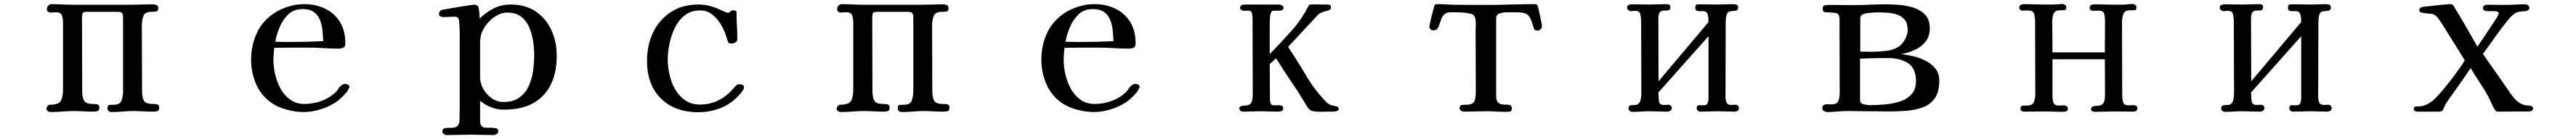

<svg xmlns="http://www.w3.org/2000/svg" viewBox="-20 -565 13040 706"><path d="M786 -19Q786 -3 776.5 -0.5Q767 2 755 2Q730 2 705 0.5Q680 -1 655 -1Q627 -1 599.5 1.5Q572 4 545 4Q537 4 530.5 -0.5Q524 -5 524 -14Q524 -31 533.5 -32Q543 -33 556 -33Q588 -33 595.5 -55.5Q603 -78 603 -104V-456Q602 -461 602.5 -466.5Q603 -472 603 -476Q603 -492 597.5 -498.5Q592 -505 576 -505H419Q400 -505 397.5 -496Q395 -487 395 -471Q395 -380 395.5 -288.5Q396 -197 396 -105Q396 -72 405 -54.5Q414 -37 451 -37Q461 -37 472 -35Q483 -33 483 -19Q483 -4 474 -1Q465 2 453 2Q428 2 402.5 0.5Q377 -1 352 -1Q323 -1 294.5 1.5Q266 4 237 4Q229 4 222 -0.5Q215 -5 215 -14Q215 -19 220.5 -26Q226 -33 231 -33Q273 -33 285.5 -49.5Q298 -66 299 -107V-451Q299 -471 293 -487Q287 -503 262 -503Q255 -503 249 -502Q243 -501 236 -501Q230 -501 223.5 -505.5Q217 -510 217 -517Q217 -528 224 -536Q231 -544 242 -544Q267 -544 292.5 -542.5Q318 -541 343 -541H650Q676 -541 701.5 -542Q727 -543 753 -543Q763 -543 772 -539.5Q781 -536 781 -523Q781 -508 770 -506.5Q759 -505 748 -505Q714 -505 706 -484Q698 -463 698 -435Q698 -353 698.5 -270.5Q699 -188 699 -105Q699 -71 708 -54Q717 -37 754 -37Q764 -37 775 -35Q786 -33 786 -19Z M1616 -356Q1615 -384 1612 -412.5Q1609 -441 1599 -465Q1589 -489 1568.5 -504Q1548 -519 1512 -519Q1468 -519 1440 -492.5Q1412 -466 1396 -428Q1380 -390 1373 -353Q1396 -352 1418 -352Q1440 -352 1462 -352Q1500 -352 1538.5 -353Q1577 -354 1616 -356ZM1749 -124Q1749 -120 1746 -118Q1743 -107 1731.5 -93.5Q1720 -80 1706.5 -67.5Q1693 -55 1683 -48Q1648 -24 1603.5 -10Q1559 4 1516 4Q1479 4 1435.5 -7Q1392 -18 1361 -38Q1304 -75 1277.5 -135.5Q1251 -196 1251 -262Q1251 -336 1281 -399.5Q1311 -463 1375 -503Q1406 -522 1444.5 -533Q1483 -544 1518 -544Q1579 -544 1626.5 -520.5Q1674 -497 1701 -453Q1728 -409 1728 -346Q1728 -327 1717.5 -322.5Q1707 -318 1690 -318Q1669 -318 1648.5 -319Q1628 -320 1608 -321Q1580 -323 1552.5 -323Q1525 -323 1496 -323Q1464 -323 1432 -323Q1400 -323 1368 -322Q1367 -306 1365.5 -290.5Q1364 -275 1364 -260Q1364 -225 1373 -186Q1382 -147 1401 -113Q1420 -79 1450 -58Q1480 -37 1522 -37Q1564 -37 1605 -51.5Q1646 -66 1677 -95Q1686 -103 1693 -114.5Q1700 -126 1710 -133Q1718 -139 1729 -139Q1734 -139 1741.5 -134.5Q1749 -130 1749 -124Z M2684 -284Q2684 -318 2678.5 -355.5Q2673 -393 2659 -426Q2645 -459 2618 -480Q2591 -501 2548 -501Q2518 -501 2489 -483Q2460 -465 2439.5 -437Q2419 -409 2413 -380Q2411 -369 2410.5 -356.5Q2410 -344 2410 -332Q2410 -292 2410 -253Q2410 -214 2410 -174Q2410 -143 2426 -114Q2442 -85 2469 -66Q2496 -47 2528 -47Q2577 -47 2608 -69Q2639 -91 2655.5 -126.5Q2672 -162 2678 -203.5Q2684 -245 2684 -284ZM2798 -282Q2798 -152 2729.5 -80Q2661 -8 2530 -8Q2496 -8 2466 -20Q2436 -32 2410 -53V44Q2410 67 2417.5 75Q2425 83 2438.5 83.5Q2452 84 2469 84Q2480 84 2491 86.5Q2502 89 2502 103Q2502 110 2494.5 115.5Q2487 121 2480 121Q2450 121 2420.5 120Q2391 119 2361 119Q2331 119 2301 120Q2271 121 2241 121Q2234 121 2226.5 115.5Q2219 110 2219 103Q2219 91 2227.5 87.5Q2236 84 2247.5 84Q2259 84 2266 84Q2288 84 2297 73Q2306 62 2306 41Q2306 22 2306.5 4Q2307 -14 2307 -33V-346Q2307 -371 2307 -395.5Q2307 -420 2305 -444Q2304 -452 2303 -462.5Q2302 -473 2295 -477Q2291 -480 2282.5 -480Q2274 -480 2269 -480Q2259 -480 2248 -479Q2237 -478 2226 -478Q2219 -478 2210.5 -481Q2202 -484 2202 -493Q2202 -506 2212 -513Q2213 -514 2229 -517Q2245 -520 2268.5 -524Q2292 -528 2316 -532Q2340 -536 2357.5 -538.5Q2375 -541 2379 -541Q2386 -541 2391.5 -539Q2397 -537 2401 -531Q2403 -529 2404.5 -515.5Q2406 -502 2407 -488.5Q2408 -475 2408 -471Q2441 -503 2479.5 -522.5Q2518 -542 2565 -542Q2640 -542 2692 -506.5Q2744 -471 2771 -412Q2798 -353 2798 -282Z M3746 -123Q3746 -117 3743.5 -112Q3741 -107 3737 -102Q3729 -89 3711 -71.5Q3693 -54 3680 -45Q3646 -20 3602 -7.5Q3558 5 3516 5Q3395 5 3325 -65Q3255 -135 3255 -256Q3255 -335 3285.5 -399.5Q3316 -464 3374.5 -503Q3433 -542 3516 -542Q3545 -542 3573.5 -534.5Q3602 -527 3627 -515Q3634 -512 3646.5 -506Q3659 -500 3666 -500Q3672 -500 3677 -507Q3683 -513 3691 -513Q3694 -513 3701 -511Q3708 -509 3708 -504Q3708 -470 3710 -435.5Q3712 -401 3712 -366Q3712 -354 3701.5 -349Q3691 -344 3682 -344Q3678 -344 3672.5 -345Q3667 -346 3666 -351Q3662 -360 3659 -370Q3656 -380 3653 -390Q3643 -418 3625.5 -446Q3608 -474 3583 -493Q3558 -512 3524 -512Q3478 -512 3446.5 -487.5Q3415 -463 3396 -424Q3377 -385 3368.5 -342Q3360 -299 3360 -263Q3360 -226 3369 -185.5Q3378 -145 3397.5 -111Q3417 -77 3448 -55.5Q3479 -34 3524 -34Q3607 -34 3671 -93Q3675 -97 3683.5 -106.5Q3692 -116 3700.5 -125Q3709 -134 3711 -135Q3715 -137 3724 -137Q3730 -137 3738 -134Q3746 -131 3746 -123Z M4786 -19Q4786 -3 4776.5 -0.5Q4767 2 4755 2Q4730 2 4705 0.5Q4680 -1 4655 -1Q4627 -1 4599.5 1.5Q4572 4 4545 4Q4537 4 4530.5 -0.5Q4524 -5 4524 -14Q4524 -31 4533.5 -32Q4543 -33 4556 -33Q4588 -33 4595.5 -55.5Q4603 -78 4603 -104V-456Q4602 -461 4602.5 -466.5Q4603 -472 4603 -476Q4603 -492 4597.5 -498.5Q4592 -505 4576 -505H4419Q4400 -505 4397.5 -496Q4395 -487 4395 -471Q4395 -380 4395.5 -288.5Q4396 -197 4396 -105Q4396 -72 4405 -54.5Q4414 -37 4451 -37Q4461 -37 4472 -35Q4483 -33 4483 -19Q4483 -4 4474 -1Q4465 2 4453 2Q4428 2 4402.5 0.5Q4377 -1 4352 -1Q4323 -1 4294.5 1.5Q4266 4 4237 4Q4229 4 4222 -0.5Q4215 -5 4215 -14Q4215 -19 4220.5 -26Q4226 -33 4231 -33Q4273 -33 4285.5 -49.5Q4298 -66 4299 -107V-451Q4299 -471 4293 -487Q4287 -503 4262 -503Q4255 -503 4249 -502Q4243 -501 4236 -501Q4230 -501 4223.5 -505.5Q4217 -510 4217 -517Q4217 -528 4224 -536Q4231 -544 4242 -544Q4267 -544 4292.5 -542.5Q4318 -541 4343 -541H4650Q4676 -541 4701.5 -542Q4727 -543 4753 -543Q4763 -543 4772 -539.5Q4781 -536 4781 -523Q4781 -508 4770 -506.5Q4759 -505 4748 -505Q4714 -505 4706 -484Q4698 -463 4698 -435Q4698 -353 4698.5 -270.5Q4699 -188 4699 -105Q4699 -71 4708 -54Q4717 -37 4754 -37Q4764 -37 4775 -35Q4786 -33 4786 -19Z M5616 -356Q5615 -384 5612 -412.5Q5609 -441 5599 -465Q5589 -489 5568.5 -504Q5548 -519 5512 -519Q5468 -519 5440 -492.5Q5412 -466 5396 -428Q5380 -390 5373 -353Q5396 -352 5418 -352Q5440 -352 5462 -352Q5500 -352 5538.5 -353Q5577 -354 5616 -356ZM5749 -124Q5749 -120 5746 -118Q5743 -107 5731.5 -93.5Q5720 -80 5706.5 -67.5Q5693 -55 5683 -48Q5648 -24 5603.5 -10Q5559 4 5516 4Q5479 4 5435.5 -7Q5392 -18 5361 -38Q5304 -75 5277.5 -135.5Q5251 -196 5251 -262Q5251 -336 5281 -399.5Q5311 -463 5375 -503Q5406 -522 5444.5 -533Q5483 -544 5518 -544Q5579 -544 5626.5 -520.5Q5674 -497 5701 -453Q5728 -409 5728 -346Q5728 -327 5717.5 -322.5Q5707 -318 5690 -318Q5669 -318 5648.5 -319Q5628 -320 5608 -321Q5580 -323 5552.5 -323Q5525 -323 5496 -323Q5464 -323 5432 -323Q5400 -323 5368 -322Q5367 -306 5365.5 -290.5Q5364 -275 5364 -260Q5364 -225 5373 -186Q5382 -147 5401 -113Q5420 -79 5450 -58Q5480 -37 5522 -37Q5564 -37 5605 -51.5Q5646 -66 5677 -95Q5686 -103 5693 -114.5Q5700 -126 5710 -133Q5718 -139 5729 -139Q5734 -139 5741.5 -134.5Q5749 -130 5749 -124Z M6756 -12Q6756 -5 6752 -3.5Q6748 -2 6742 0Q6732 2 6721 2Q6710 2 6699 2Q6689 2 6670.5 2.5Q6652 3 6634.5 1Q6617 -1 6609 -8Q6602 -15 6595.5 -25Q6589 -35 6584 -44Q6550 -101 6512 -156.5Q6474 -212 6439 -269Q6424 -254 6407 -240Q6407 -196 6407.5 -151.5Q6408 -107 6408 -63Q6408 -51 6411.5 -40.5Q6415 -30 6430 -30Q6436 -30 6447 -30.5Q6458 -31 6466.5 -28.5Q6475 -26 6475 -16Q6475 -4 6467.5 -1Q6460 2 6450 2Q6428 2 6406.5 1Q6385 0 6363 0Q6340 0 6316.5 1Q6293 2 6270 2Q6263 2 6258 -3.5Q6253 -9 6253 -16Q6253 -20 6259 -24Q6265 -28 6269 -28Q6304 -28 6312.5 -41.5Q6321 -55 6321 -88Q6321 -184 6320.5 -280Q6320 -376 6320 -472Q6320 -484 6317 -497.5Q6314 -511 6297 -511Q6292 -511 6286.5 -510.5Q6281 -510 6276 -510Q6271 -510 6264 -514.5Q6257 -519 6257 -524Q6257 -535 6264.5 -538.5Q6272 -542 6281 -542H6456Q6461 -542 6469 -537.5Q6477 -533 6477 -527Q6477 -517 6468.5 -513.5Q6460 -510 6449 -510.5Q6438 -511 6431 -511Q6421 -511 6417.5 -507Q6414 -503 6411 -494Q6409 -490 6408 -471.5Q6407 -453 6407 -430.5Q6407 -408 6407 -388.5Q6407 -369 6407 -362V-290Q6463 -348 6515.5 -406.5Q6568 -465 6605 -538Q6605 -538 6605.5 -538.5Q6606 -539 6606 -540Q6608 -542 6620 -542.5Q6632 -543 6647.5 -542.5Q6663 -542 6676.5 -542Q6690 -542 6694 -542Q6702 -542 6709.5 -540.5Q6717 -539 6717 -528Q6717 -515 6700.5 -511Q6684 -507 6673 -503Q6658 -498 6645 -483L6500 -327Q6547 -256 6590.5 -182Q6634 -108 6694 -46Q6706 -34 6720.5 -30.5Q6735 -27 6745.5 -24.5Q6756 -22 6756 -12Z M7785 -431Q7785 -424 7778.5 -417Q7772 -410 7764 -410Q7751 -410 7747.5 -414.5Q7744 -419 7741 -430Q7731 -466 7720.5 -481Q7710 -496 7691.5 -499.5Q7673 -503 7638 -503Q7626 -503 7605.5 -502.5Q7585 -502 7569 -496Q7553 -490 7553 -471V-80Q7553 -56 7561 -46.5Q7569 -37 7581 -35Q7593 -33 7604.5 -33.5Q7616 -34 7624 -31Q7632 -28 7632 -14Q7632 -1 7624.5 1Q7617 3 7606 3Q7580 3 7553.5 1.5Q7527 0 7501 0Q7473 0 7445.5 1Q7418 2 7390 2Q7383 2 7375.5 -3Q7368 -8 7368 -15Q7368 -30 7378.5 -31.5Q7389 -33 7400 -33Q7436 -33 7443 -51Q7450 -69 7450 -100V-139Q7450 -207 7449.5 -274.5Q7449 -342 7449 -409Q7449 -423 7450 -436Q7451 -449 7449 -462Q7448 -476 7441.5 -485Q7435 -494 7421 -496Q7398 -501 7374 -502Q7350 -503 7327 -503Q7304 -503 7292.5 -493.5Q7281 -484 7276 -470.5Q7271 -457 7267 -443.5Q7263 -430 7256.5 -420.5Q7250 -411 7234 -411Q7227 -411 7221 -416Q7215 -421 7215 -429Q7215 -432 7218 -447Q7221 -462 7226 -481Q7231 -500 7235 -515.5Q7239 -531 7240 -535Q7242 -542 7247.5 -543Q7253 -544 7260 -544Q7280 -544 7299.5 -542.5Q7319 -541 7339 -541Q7381 -540 7423 -540Q7465 -540 7507 -540Q7568 -540 7628 -542Q7688 -544 7749 -544Q7757 -544 7761 -540Q7763 -539 7766.5 -523.5Q7770 -508 7774.5 -488Q7779 -468 7782 -451.5Q7785 -435 7785 -431Z M8782 -17Q8782 -5 8774.5 -1.5Q8767 2 8757 2Q8736 2 8715.5 1Q8695 0 8675 0Q8653 0 8630.5 1Q8608 2 8586 2Q8579 2 8573.5 -3Q8568 -8 8568 -15Q8568 -31 8580 -30.5Q8592 -30 8602 -30Q8619 -30 8623.5 -41.5Q8628 -53 8628 -67V-381L8374 -95L8375 -82Q8375 -67 8377.5 -49.5Q8380 -32 8402 -32Q8408 -32 8413.5 -32.5Q8419 -33 8426 -33Q8431 -33 8436.5 -28.5Q8442 -24 8442 -18Q8442 -7 8434.5 -2.5Q8427 2 8417 2Q8395 2 8374 1Q8353 0 8331 0Q8309 0 8286.5 1.5Q8264 3 8242 3Q8235 3 8229 -2Q8223 -7 8223 -14Q8223 -27 8231.5 -29.5Q8240 -32 8251 -31.5Q8262 -31 8269 -35Q8281 -42 8284.5 -58Q8288 -74 8288 -87Q8288 -179 8287.5 -271.5Q8287 -364 8287 -456Q8287 -473 8283 -491.5Q8279 -510 8256 -510Q8251 -510 8245.5 -509Q8240 -508 8235 -508Q8229 -508 8222.5 -513.5Q8216 -519 8216 -525Q8216 -536 8223 -539.5Q8230 -543 8239 -543Q8262 -543 8285.5 -542.5Q8309 -542 8332 -542Q8352 -542 8371.5 -543Q8391 -544 8410 -544Q8418 -544 8426.5 -542Q8435 -540 8435 -530Q8435 -515 8426 -513Q8417 -511 8404.5 -511.5Q8392 -512 8383 -504.5Q8374 -497 8374 -469L8375 -152L8628 -453Q8628 -463 8627 -475.5Q8626 -488 8621 -498Q8616 -508 8603 -508Q8599 -509 8594.5 -508.5Q8590 -508 8586 -508Q8576 -508 8568.5 -510.5Q8561 -513 8561 -525Q8561 -528 8561.5 -531.5Q8562 -535 8563 -538Q8565 -542 8572 -542.5Q8579 -543 8582 -543Q8607 -543 8632 -542.5Q8657 -542 8682 -542Q8700 -542 8718 -543Q8736 -544 8754 -544Q8762 -544 8770 -541Q8778 -538 8778 -528Q8778 -511 8763 -510Q8748 -509 8737 -507Q8727 -506 8722 -495.5Q8717 -485 8716 -472.5Q8715 -460 8715 -451L8714 -73Q8714 -58 8719 -45Q8724 -32 8743 -32Q8748 -32 8754 -32.5Q8760 -33 8766 -33Q8771 -33 8776.5 -28Q8782 -23 8782 -17Z M9678 -153Q9678 -218 9638 -244Q9598 -270 9539 -270H9491Q9467 -270 9443 -269Q9419 -268 9395 -267V-56Q9395 -40 9413 -35.5Q9431 -31 9443 -31Q9475 -31 9515 -34Q9555 -37 9592 -48Q9629 -59 9653.5 -84Q9678 -109 9678 -153ZM9636 -414Q9636 -447 9621 -465Q9606 -483 9582.5 -491Q9559 -499 9532 -500.5Q9505 -502 9481 -502Q9476 -502 9470.5 -501.5Q9465 -501 9460 -501Q9451 -500 9435.5 -498.5Q9420 -497 9408 -491.5Q9396 -486 9396 -472V-303Q9410 -303 9424.5 -302.5Q9439 -302 9452 -302Q9483 -302 9522.5 -306Q9562 -310 9589 -327Q9609 -340 9622.5 -365Q9636 -390 9636 -414ZM9796 -156Q9796 -98 9773.5 -66Q9751 -34 9713.5 -20Q9676 -6 9631 -2.5Q9586 1 9542 1Q9489 1 9435.5 0Q9382 -1 9329 -1Q9304 -1 9279 1.5Q9254 4 9228 4Q9221 4 9212.5 -1Q9204 -6 9204 -15Q9204 -28 9212 -32Q9220 -36 9231 -35.5Q9242 -35 9250 -35Q9279 -35 9285.5 -53Q9292 -71 9292 -95Q9292 -188 9291.5 -281Q9291 -374 9291 -468Q9291 -494 9274.5 -498Q9258 -502 9238 -502Q9226 -502 9216 -503.5Q9206 -505 9206 -521Q9206 -536 9217 -538Q9228 -540 9240 -540Q9269 -540 9297.5 -539.5Q9326 -539 9355 -539Q9399 -539 9443 -541Q9487 -543 9530 -543Q9562 -543 9599.5 -539.5Q9637 -536 9670.5 -524.5Q9704 -513 9726 -488.5Q9748 -464 9748 -422Q9748 -381 9727 -354Q9706 -327 9673 -312Q9640 -297 9604 -290Q9633 -287 9666 -279Q9699 -271 9728.5 -255.5Q9758 -240 9777 -216Q9796 -192 9796 -156Z M10799 -16Q10799 -6 10792.5 -2Q10786 2 10777 2Q10753 2 10729.5 1.5Q10706 1 10682 1Q10657 1 10633 2Q10609 3 10584 3Q10577 3 10570.5 0Q10564 -3 10564 -11Q10564 -19 10571 -23Q10578 -27 10585 -27Q10618 -27 10626.5 -40.5Q10635 -54 10635 -85Q10635 -130 10634.5 -175Q10634 -220 10634 -264H10369V-82Q10369 -63 10373 -46Q10377 -29 10402 -29Q10409 -29 10415.5 -29.5Q10422 -30 10429 -30Q10434 -30 10440.5 -25.5Q10447 -21 10447 -15Q10447 -2 10438 0.5Q10429 3 10419 3Q10397 3 10375 2Q10353 1 10330 1Q10305 1 10279 1.5Q10253 2 10227 2Q10220 2 10213.5 -1Q10207 -4 10207 -12Q10207 -28 10219.5 -28.5Q10232 -29 10242 -29Q10268 -29 10275 -47.5Q10282 -66 10282 -87Q10282 -179 10281.5 -271Q10281 -363 10281 -454Q10281 -476 10276 -494Q10271 -512 10244 -512Q10238 -512 10231.5 -511.5Q10225 -511 10219 -511Q10212 -511 10206.5 -514.5Q10201 -518 10201 -525Q10201 -537 10209 -540.5Q10217 -544 10227 -544Q10250 -544 10274 -543Q10298 -542 10321 -542Q10342 -542 10364 -542Q10386 -542 10407 -544Q10410 -544 10413 -544.5Q10416 -545 10419 -545Q10425 -545 10432 -540.5Q10439 -536 10439 -529Q10439 -514 10430 -513.5Q10421 -513 10410 -513Q10382 -513 10375 -496.5Q10368 -480 10368 -457Q10368 -417 10368.5 -378Q10369 -339 10369 -299H10634Q10634 -339 10634.5 -378.5Q10635 -418 10635 -458Q10635 -477 10631 -494Q10627 -511 10602 -511Q10595 -511 10588.5 -510.5Q10582 -510 10575 -510Q10568 -510 10562.5 -513.5Q10557 -517 10557 -524Q10557 -536 10565 -539.5Q10573 -543 10583 -543Q10609 -543 10635 -542Q10661 -541 10686 -541Q10705 -541 10723.5 -541.5Q10742 -542 10761 -544Q10764 -544 10767.5 -544.5Q10771 -545 10774 -545Q10780 -545 10787 -540.5Q10794 -536 10794 -529Q10794 -513 10784.5 -513Q10775 -513 10764 -513Q10736 -513 10728.5 -495.5Q10721 -478 10721 -453Q10721 -361 10721.5 -268Q10722 -175 10722 -82Q10722 -64 10726 -47Q10730 -30 10754 -30Q10761 -30 10767.5 -30.5Q10774 -31 10781 -31Q10788 -31 10793.5 -27Q10799 -23 10799 -16Z M11782 -17Q11782 -5 11774.5 -1.5Q11767 2 11757 2Q11736 2 11715.5 1Q11695 0 11675 0Q11653 0 11630.5 1Q11608 2 11586 2Q11579 2 11573.5 -3Q11568 -8 11568 -15Q11568 -31 11580 -30.5Q11592 -30 11602 -30Q11619 -30 11623.5 -41.5Q11628 -53 11628 -67V-381L11374 -95L11375 -82Q11375 -67 11377.5 -49.5Q11380 -32 11402 -32Q11408 -32 11413.5 -32.5Q11419 -33 11426 -33Q11431 -33 11436.5 -28.5Q11442 -24 11442 -18Q11442 -7 11434.5 -2.5Q11427 2 11417 2Q11395 2 11374 1Q11353 0 11331 0Q11309 0 11286.5 1.5Q11264 3 11242 3Q11235 3 11229 -2Q11223 -7 11223 -14Q11223 -27 11231.5 -29.5Q11240 -32 11251 -31.5Q11262 -31 11269 -35Q11281 -42 11284.5 -58Q11288 -74 11288 -87Q11288 -179 11287.5 -271.5Q11287 -364 11287 -456Q11287 -473 11283 -491.5Q11279 -510 11256 -510Q11251 -510 11245.5 -509Q11240 -508 11235 -508Q11229 -508 11222.5 -513.5Q11216 -519 11216 -525Q11216 -536 11223 -539.5Q11230 -543 11239 -543Q11262 -543 11285.5 -542.5Q11309 -542 11332 -542Q11352 -542 11371.5 -543Q11391 -544 11410 -544Q11418 -544 11426.5 -542Q11435 -540 11435 -530Q11435 -515 11426 -513Q11417 -511 11404.5 -511.5Q11392 -512 11383 -504.5Q11374 -497 11374 -469L11375 -152L11628 -453Q11628 -463 11627 -475.5Q11626 -488 11621 -498Q11616 -508 11603 -508Q11599 -509 11594.5 -508.5Q11590 -508 11586 -508Q11576 -508 11568.5 -510.5Q11561 -513 11561 -525Q11561 -528 11561.5 -531.5Q11562 -535 11563 -538Q11565 -542 11572 -542.5Q11579 -543 11582 -543Q11607 -543 11632 -542.5Q11657 -542 11682 -542Q11700 -542 11718 -543Q11736 -544 11754 -544Q11762 -544 11770 -541Q11778 -538 11778 -528Q11778 -511 11763 -510Q11748 -509 11737 -507Q11727 -506 11722 -495.5Q11717 -485 11716 -472.5Q11715 -460 11715 -451L11714 -73Q11714 -58 11719 -45Q11724 -32 11743 -32Q11748 -32 11754 -32.5Q11760 -33 11766 -33Q11771 -33 11776.5 -28Q11782 -23 11782 -17Z M12802 -14Q12802 -7 12796 -3Q12790 1 12783 1Q12744 1 12705 1.5Q12666 2 12628 2Q12622 2 12618.5 1.5Q12615 1 12611 -4Q12601 -17 12591 -40Q12581 -63 12573 -78Q12553 -114 12530 -148.5Q12507 -183 12486 -219Q12464 -187 12441.5 -154.5Q12419 -122 12396 -90Q12384 -73 12371.5 -55.5Q12359 -38 12350 -18Q12348 -11 12345 -6Q12339 2 12327 2H12216Q12210 2 12204 -1Q12198 -4 12198 -11Q12198 -23 12207 -24Q12216 -25 12225 -25Q12241 -25 12256.5 -31.5Q12272 -38 12285 -47Q12302 -59 12326 -86Q12350 -113 12375.5 -145.5Q12401 -178 12422.5 -208.5Q12444 -239 12456 -258Q12428 -305 12398.5 -351.5Q12369 -398 12340 -445Q12333 -456 12322.5 -470.5Q12312 -485 12300 -491Q12293 -495 12275 -496Q12257 -497 12241.5 -500Q12226 -503 12226 -511Q12226 -519 12228 -521.5Q12230 -524 12236 -528Q12237 -529 12257.5 -531.5Q12278 -534 12305 -537Q12332 -540 12354 -542Q12376 -544 12381 -544Q12386 -544 12390.5 -542.5Q12395 -541 12399 -536Q12401 -534 12401 -532Q12432 -482 12461.5 -430.5Q12491 -379 12520 -328Q12524 -334 12536 -351.5Q12548 -369 12563.5 -392.5Q12579 -416 12594 -438.5Q12609 -461 12618.5 -477Q12628 -493 12628 -497Q12628 -505 12616.5 -507Q12605 -509 12591.5 -508.5Q12578 -508 12572 -508Q12564 -508 12556 -511.5Q12548 -515 12548 -525Q12548 -533 12555 -537Q12562 -541 12569 -541Q12589 -541 12610 -540.5Q12631 -540 12652 -540Q12680 -540 12707.5 -541.5Q12735 -543 12763 -543Q12770 -543 12776.5 -538Q12783 -533 12783 -525Q12783 -518 12775.5 -513Q12768 -508 12763 -508Q12735 -508 12718.5 -501.5Q12702 -495 12683 -473Q12647 -430 12614 -383.5Q12581 -337 12548 -291Q12573 -254 12598.5 -218.5Q12624 -183 12649 -146Q12663 -126 12677 -105Q12691 -84 12707 -65Q12722 -48 12740 -38.5Q12758 -29 12781 -29Q12786 -29 12794 -25.5Q12802 -22 12802 -14Z"/></svg>

Font: Kaisei HarunoUmi Medium
Style: Regular
Weight: 500
Designer: Font-Kai, 金井和夫
Foundry: KAZUO KANAI
Version: Version 5.003